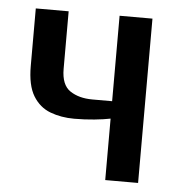

<svg xmlns="http://www.w3.org/2000/svg" viewBox="-43 -541 548 582"><g transform="rotate(5 231.5 -250.0)"><path d="M298 0V-187Q279 -183 249.5 -180Q220 -177 188 -177Q148 -177 115 -189.5Q82 -202 62.5 -234Q43 -266 43 -325V-500H143V-325Q143 -276 170 -258Q197 -240 238 -240H298V-500H398V0Z"/></g></svg>

Font: Cuprum Medium
Style: Regular
Weight: 500
Designer: Jovanny Lemonad
Foundry: Jovanny Lemonad
Version: Version 3.000